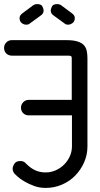

<svg xmlns="http://www.w3.org/2000/svg" viewBox="-20 -922 489 942"><path d="M38 -649Q22 -649 11 -659.5Q0 -670 0 -687Q0 -703 11 -714Q22 -725 38 -725H307Q340 -725 360.5 -718.5Q381 -712 391.5 -700.5Q402 -689 405.5 -672.5Q409 -656 409 -637V-204Q409 -162 392.5 -125Q376 -88 348.5 -60Q321 -32 283.5 -16Q246 0 204 0Q173 0 146.5 -10Q120 -20 99.5 -32Q79 -44 66.5 -55.5Q54 -67 51 -70Q42 -82 42 -94Q42 -105 50.5 -118.5Q59 -132 80 -132Q98 -132 108 -119Q131 -96 154 -86Q177 -76 204 -76Q230 -76 253.5 -86.5Q277 -97 294.5 -114.5Q312 -132 322.5 -155Q333 -178 333 -204V-356H121Q105 -356 94 -366.5Q83 -377 83 -394Q83 -409 94 -420.5Q105 -432 121 -432H332V-637Q332 -646 326.5 -647.5Q321 -649 315 -649ZM334 -856Q347 -846 347 -834Q347 -817 336 -809Q325 -801 315 -801Q308 -801 302 -803L243 -846Q229 -855 229 -871Q229 -877 234.5 -889.5Q240 -902 261 -902Q271 -902 279 -897ZM89 -856Q76 -846 76 -834Q76 -817 86.5 -809Q97 -801 108 -801Q115 -801 121 -803L180 -846Q194 -855 194 -871Q194 -877 188.5 -889.5Q183 -902 162 -902Q152 -902 144 -897Z"/></svg>

Font: VDS Compensated
Style: Light
Weight: 300
Designer: artmaker
Foundry: artmaker
Version: Version 1.000 2012 initial release